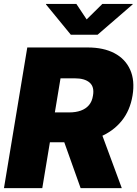

<svg xmlns="http://www.w3.org/2000/svg" viewBox="-20 -973 710 993"><path d="M0.5 0 121.1 -727.5H433.6Q515.6 -727.5 572 -697.8Q628.4 -668 653.3 -612.1Q678.2 -556.2 665.5 -479Q652.8 -401.4 608.9 -347.4Q564.9 -293.5 496.8 -265.4Q428.7 -237.3 344.2 -237.3H160.2L185.5 -391.6H337.9Q372.1 -391.6 397.9 -400.9Q423.8 -410.2 440.2 -429.4Q456.5 -448.7 460.9 -479Q468.8 -523.9 443.4 -545.9Q418 -567.9 367.2 -567.9H293L198.7 0ZM397 0 278.3 -333H486.8L609.9 0ZM375 -952.6 428.2 -872.6 509.3 -952.6H666.5L666 -950.2L484.9 -793.5H346.2L217.8 -950.2L218.3 -952.6Z"/></svg>

Font: Inter 18pt Black
Style: Italic
Weight: 900
Italic angle: -9.3988°
Designer: Rasmus Andersson
Foundry: rsms
Version: Version 4.001;git-66647c0bb